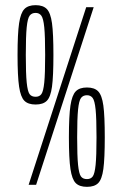

<svg xmlns="http://www.w3.org/2000/svg" viewBox="-20 -716 474 744"><path d="M48 -503Q48 -586 54 -626Q60 -666 74.5 -681Q89 -696 118 -696Q147 -696 161.5 -681Q176 -666 181.5 -626Q187 -586 187 -503Q187 -420 181.5 -380Q176 -340 161.5 -325.5Q147 -311 118 -311Q89 -311 74.5 -325.5Q60 -340 54 -380Q48 -420 48 -503ZM91 0 314 -688H343L120 0ZM155 -503Q155 -576 151.5 -610.5Q148 -645 140 -655.5Q132 -666 118 -666Q103 -666 95 -655.5Q87 -645 83.5 -610.5Q80 -576 80 -503Q80 -430 83.5 -396Q87 -362 94.5 -351.5Q102 -341 118 -341Q133 -341 140.5 -351.5Q148 -362 151.5 -396Q155 -430 155 -503ZM247 -184Q247 -267 253 -307Q259 -347 273.5 -362Q288 -377 317 -377Q346 -377 360.5 -362Q375 -347 380.5 -307Q386 -267 386 -184Q386 -101 380.5 -61Q375 -21 360.5 -6.5Q346 8 317 8Q288 8 273.5 -6.5Q259 -21 253 -61Q247 -101 247 -184ZM354 -184Q354 -257 350.5 -291.5Q347 -326 339 -336.5Q331 -347 317 -347Q302 -347 294 -336.5Q286 -326 282.5 -291.5Q279 -257 279 -184Q279 -111 282.5 -77Q286 -43 293.5 -32.5Q301 -22 317 -22Q332 -22 339.5 -32.5Q347 -43 350.5 -77Q354 -111 354 -184Z"/></svg>

Font: Saira Ultra Condensed Thin
Style: Regular
Weight: 100
Width: 1
Designer: Hector Gatti with collaboration of the Omnibus-Type team
Foundry: Omnibus-Type
Version: Version 1.001; ttfautohint (v1.8)